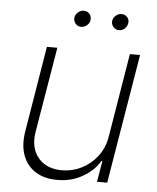

<svg xmlns="http://www.w3.org/2000/svg" viewBox="-52 -755 661 806"><g transform="rotate(5 278.5 -351.5)"><path d="M418.9 -193.4 477.1 -545.9H520L429.2 0H386.2L401.4 -88.9H397.5Q372.1 -46.4 324.2 -19.5Q276.4 7.3 218.3 6.8Q165 6.8 127.7 -16.4Q90.3 -39.6 74.2 -82.8Q58.1 -126 67.9 -185.5L127.4 -545.9H171.4L111.3 -187Q100.1 -119.1 134.8 -77.1Q169.4 -35.2 234.9 -35.2Q277.8 -35.2 316.9 -54.4Q356 -73.7 383.5 -109.4Q411.1 -145 418.9 -193.4ZM263.2 -642.1Q248 -642.1 238.8 -653.6Q229.5 -665 231.9 -680.2Q234.4 -692.4 245.1 -701.4Q255.9 -710.4 268.1 -710.4Q284.2 -710.4 293.2 -699.5Q302.2 -688.5 299.8 -672.4Q298.3 -660.6 287.4 -651.4Q276.4 -642.1 263.2 -642.1ZM422.4 -642.1Q407.7 -642.1 398.2 -653.6Q388.7 -665 391.1 -680.2Q393.6 -692.4 404.1 -701.4Q414.6 -710.4 427.2 -710.4Q442.9 -710.4 452.4 -699.5Q461.9 -688.5 458.5 -672.4Q456.1 -660.2 446 -651.1Q436 -642.1 422.4 -642.1Z"/></g></svg>

Font: Inter Tight ExtraLight
Style: Italic
Weight: 250
Italic angle: -9.39999°
Designer: Rasmus Andersson
Foundry: rsms
Version: Version 3.004